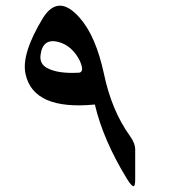

<svg xmlns="http://www.w3.org/2000/svg" viewBox="-20 -562 625 676"><path d="M132 -500Q186 -584 260 -500Q290 -466 311 -416.5Q332 -367 346 -302Q373 -173 437 -84Q456 -58 456 -35V70Q456 95 449 93.5Q442 92 426 66Q343 -70 314 -194Q98 -173 70 -301Q54 -372 132 -500ZM261 -348Q235 -400 187 -414Q131 -429 123 -370Q118 -338 145 -323Q183 -302 256 -306Q263 -306 266 -310Q274 -319 261 -348Z"/></svg>

Font: Amiri
Style: Italic
Weight: 400
Italic angle: 10°
Designer: Khaled Hosny
Version: Version 0.113